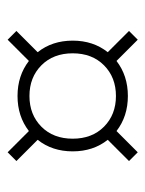

<svg xmlns="http://www.w3.org/2000/svg" viewBox="43 -513 389 515"><g transform="rotate(90 237.5 -255.5)"><path d="M63 -105 120 -162Q89 -201 89 -256Q89 -311 120 -350L63 -407L86.5 -430.5L143.5 -373.5Q183 -404 237.5 -404Q292 -404 331.5 -373.5L388.5 -430.5L412 -407L355 -350Q386 -311 386 -256Q386 -201 355 -162L412 -105L388.5 -81.5L331.5 -138.5Q292 -108 237.5 -108Q183 -108 143.5 -138.5L86.5 -81.5ZM237.5 -140Q287.5 -140 319.8 -172Q352 -204 352 -256Q352 -308 319.8 -340Q287.5 -372 237.5 -372Q187.5 -372 155.2 -340Q123 -308 123 -256Q123 -204 155.2 -172Q187.5 -140 237.5 -140Z"/></g></svg>

Font: Newsreader Display
Style: Regular
Weight: 400
Designer: Hugues Gentile
Foundry: Production Type
Version: Version 1.001